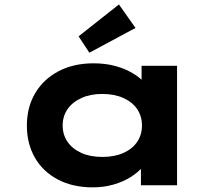

<svg xmlns="http://www.w3.org/2000/svg" viewBox="-20 -823 980 853"><path d="M392.5 9.4Q303 9.4 236.8 -25.6Q170.7 -60.6 135 -122.6Q99.4 -184.6 99.4 -265.3Q99.4 -346.4 136.2 -408.8Q173 -471.2 240 -506.5Q306.9 -541.7 395.5 -541.7Q448.2 -541.7 491.9 -529.9Q535.5 -518 569 -498Q602.6 -478.1 623 -454.9Q643.3 -431.6 648.4 -409.1L609 -405.1V-530.7H766.6V0H606.1V-144.4L639.2 -133.1Q635.9 -108 615 -82.8Q594.1 -57.6 561.1 -36.7Q528.2 -15.9 484.8 -3.2Q441.4 9.4 392.5 9.4ZM434.3 -125.8Q488.6 -125.8 528.4 -143.5Q568.2 -161.3 589.5 -192.9Q610.7 -224.5 610.7 -265.3Q610.7 -306.7 589.5 -338.1Q568.2 -369.5 528.4 -387.5Q488.6 -405.6 434.3 -405.6Q381.1 -405.6 341.5 -387.5Q301.9 -369.5 280.1 -338.1Q258.4 -306.7 258.4 -265.3Q258.4 -224.5 280.1 -192.9Q301.9 -161.3 341.5 -143.5Q381.1 -125.8 434.3 -125.8ZM377 -588.8 329.2 -661.6 508.4 -803.2 582 -698.9Z"/></svg>

Font: Lexend Tera
Style: Regular
Weight: 400
Designer: Bonnie Shaver-Troup, Thomas Jockin
Foundry: Lexend
Version: Version 1.007